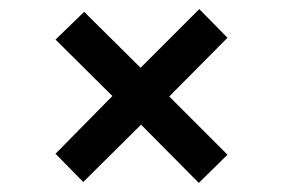

<svg xmlns="http://www.w3.org/2000/svg" viewBox="-20 -517 622 422"><path d="M417 -115 290 -243 163 -117 102 -179 227 -306 102 -430 165 -491 289 -368 418 -497 480 -434 352 -305 480 -177Z"/></svg>

Font: Literata SemiBold
Style: Regular
Weight: 600
Designer: Latin by Veronika Burian and Jose Scaglione. Greek by Irene Vlachou. Cyrillic by Vera Evstafieva.
Foundry: TypeTogether
Version: Version 3.103; ttfautohint (v1.8.4.7-5d5b);gftools[0.9.29]